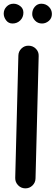

<svg xmlns="http://www.w3.org/2000/svg" viewBox="-28 -968 302 1043"><path d="M108.9 55.2Q85.9 54.7 70.1 38.1Q54.2 21.5 54.7 -1.5L71.8 -666Q72.3 -689 88.9 -704.8Q105.5 -720.7 128.4 -719.7Q151.4 -719.2 167.2 -702.9Q183.1 -686.5 182.1 -663.6L165 1Q164.6 23.9 148.2 39.8Q131.8 55.7 108.9 55.2ZM253.9 -892.1Q253.9 -868.7 237.3 -854.5Q220.7 -840.3 200.2 -840.3Q177.2 -840.3 162.1 -856.4Q147 -872.6 147 -891.6Q147 -915 161.1 -931.4Q175.3 -947.8 196.3 -947.8Q220.7 -947.8 237.3 -931.4Q253.9 -915 253.9 -892.1ZM99.1 -899.4Q99.1 -874 82 -857.2Q64.9 -840.3 40 -840.3Q18.1 -840.3 5.1 -857.7Q-7.8 -875 -7.8 -894Q-7.8 -916 7.6 -931.9Q22.9 -947.8 45.4 -947.8Q65.4 -947.8 82.3 -934.6Q99.1 -921.4 99.1 -899.4Z"/></svg>

Font: Mikhak-FD SemiBold
Style: Regular
Weight: 600
Designer: Amin Abedi
Version: Version 3.2